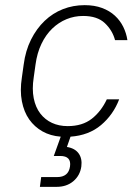

<svg xmlns="http://www.w3.org/2000/svg" viewBox="-20 -526 545 746"><path d="M216 5Q176 2 145 -15.5Q114 -33 93.5 -62Q73 -91 65 -132.5Q57 -174 65 -225L72 -275Q79 -329 100.5 -372Q122 -415 153.5 -445Q185 -475 224.5 -490.5Q264 -506 309 -506Q347 -506 376.5 -495Q406 -484 426.5 -465Q447 -446 459 -421.5Q471 -397 475 -370H427Q417 -408 387.5 -436Q358 -464 303 -464Q269 -464 238.5 -451.5Q208 -439 183 -415Q158 -391 141 -355.5Q124 -320 118 -275L111 -225Q104 -180 111 -144.5Q118 -109 136.5 -85Q155 -61 182 -48.5Q209 -36 243 -36Q300 -36 336.5 -64.5Q373 -93 395 -140H443Q420 -80 372.5 -40Q325 0 254 5L240 45Q271 50 285.5 70Q300 90 296 121Q291 156 265 178Q239 200 200 200H135L140 162H202Q246 162 252 121Q258 80 214 80H189Z"/></svg>

Font: Retni Sans Light
Style: Italic
Weight: 300
Italic angle: -8°
Designer: Vitaly Kuzmin
Foundry: ParaType Ltd.
Version: Version 1.00;June 10, 2019;FontCreator 11.5.0.2425 64-bit; t